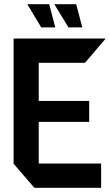

<svg xmlns="http://www.w3.org/2000/svg" viewBox="-20 -897 527 917"><path d="M144 0 45 -115V-713H484V-712L386 -597H165V-415H406V-315H165V-116H463V0ZM177 -766 111 -876V-877H215L244 -766ZM307 -766 240 -876V-877H344L373 -766Z"/></svg>

Font: Foldit Thin Medium
Style: Regular
Weight: 500
Version: Version 1.003